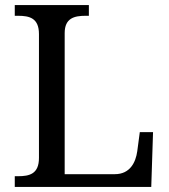

<svg xmlns="http://www.w3.org/2000/svg" viewBox="-20 -734 663 754"><path d="M38 0H574L581 -215H529L519 -140C513 -97 491 -50 431 -50H234V-604C234 -663 272 -672 316 -672H329V-714H38V-672H51C96 -672 133 -663 133 -600V-114C133 -51 96 -42 51 -42H38Z"/></svg>

Font: Noto Serif Thai
Style: Regular
Weight: 400
Designer: Monotype Design Team
Foundry: Monotype Imaging Inc.
Version: Version 1.901